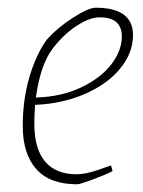

<svg xmlns="http://www.w3.org/2000/svg" viewBox="-20 -469 371 498"><path d="M71 -197Q69 -167 69 -148Q69 -83 97 -50Q125 -17 178 -17Q201 -17 232 -27.5Q263 -38 268 -40L272 -25Q252 -15 219.5 -3Q187 9 180 9Q109 9 74 -30.5Q39 -70 39 -142Q39 -211 56.5 -270Q74 -329 102 -367Q130 -398 170 -423.5Q210 -449 228 -449Q325 -449 325 -378Q325 -332 292 -291.5Q259 -251 200.5 -225.5Q142 -200 71 -197ZM73 -216Q140 -218 191 -242.5Q242 -267 269 -302.5Q296 -338 296 -374Q296 -424 239 -424Q215 -424 187 -407Q149 -385 117 -343.5Q85 -302 73 -216Z"/></svg>

Font: Grenze Thin
Style: Italic
Weight: 250
Italic angle: -10°
Designer: Renata Polastri
Foundry: Omnibus-Type
Version: Version 1.002; ttfautohint (v1.8)